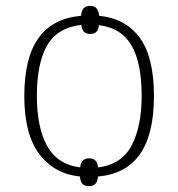

<svg xmlns="http://www.w3.org/2000/svg" viewBox="-20 -595 609 656"><path d="M285 41Q271 41 263 34.5Q255 28 253 8Q165 -1 114 -69Q63 -137 63 -267Q63 -398 112 -465.5Q161 -533 257 -541Q259 -561 267 -568Q275 -575 288 -575Q302 -575 309 -567.5Q316 -560 319 -541Q409 -532 457.5 -466Q506 -400 506 -267Q506 -136 458 -68Q410 0 315 8Q313 27 305 34Q297 41 285 41ZM254 -23Q256 -41 264 -47.5Q272 -54 285 -54Q297 -54 305 -47.5Q313 -41 315 -23Q396 -33 430 -98.5Q464 -164 464 -267Q464 -381 429 -440.5Q394 -500 318 -509Q316 -492 308.5 -485.5Q301 -479 288 -479Q276 -479 268 -485.5Q260 -492 258 -510Q177 -501 141.5 -440.5Q106 -380 106 -267Q106 -160 141 -96.5Q176 -33 254 -23Z"/></svg>

Font: Noto Serif ExtraLight
Style: Regular
Weight: 200
Designer: Monotype Design Team
Foundry: Monotype Imaging Inc.
Version: Version 2.015; ttfautohint (v1.8.4.7-5d5b)